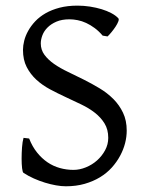

<svg xmlns="http://www.w3.org/2000/svg" viewBox="-20 -650 516 685"><path d="M432.1 -184.1Q432.1 -162.1 426.3 -139.2Q420.4 -116.2 408.4 -94Q396.5 -71.8 378.7 -52Q360.8 -32.2 336.7 -17.6Q312.5 -2.9 282 5.9Q251.5 14.6 214.8 14.6Q198.7 14.6 179.7 11.2Q160.6 7.8 140.6 1.7Q120.6 -4.4 100.8 -13.2Q81.1 -22 64 -33.2Q60.5 -35.2 58.8 -49.8Q57.1 -64.5 57.1 -84.2Q57.1 -104 58.6 -124.5Q60.1 -145 64 -158.2L84 -155.8Q95.2 -127 112.1 -106Q128.9 -85 149.4 -71Q169.9 -57.1 193.6 -50.5Q217.3 -43.9 242.2 -43.9Q264.2 -43.9 286.4 -53Q308.6 -62 326.2 -77.6Q343.8 -93.3 355 -114Q366.2 -134.8 366.2 -158.2Q366.2 -188 353 -209.5Q339.8 -231 318.6 -247.6Q297.4 -264.2 270 -277.3Q242.7 -290.5 214.1 -303.7Q185.5 -316.9 158.2 -331.5Q130.9 -346.2 109.6 -365.7Q88.4 -385.3 75.2 -410.9Q62 -436.5 62 -472.2Q62 -487.3 66.4 -504.9Q70.8 -522.5 80.6 -540Q90.3 -557.6 105.7 -574Q121.1 -590.3 142.8 -602.8Q164.6 -615.2 192.9 -622.6Q221.2 -629.9 256.8 -629.9Q278.8 -629.9 301 -626.5Q323.2 -623 342.5 -617.2Q361.8 -611.3 377.4 -603Q393.1 -594.7 401.9 -585Q405.3 -582 402.1 -573.5Q398.9 -564.9 392.3 -554.9Q385.7 -544.9 377.7 -535.2Q369.6 -525.4 363.8 -520L346.2 -522.9Q332.5 -539.1 317.6 -550Q302.7 -561 287.4 -568.1Q272 -575.2 256.8 -578.1Q241.7 -581.1 228 -581.1Q200.7 -581.1 181.4 -572.8Q162.1 -564.5 149.7 -552Q137.2 -539.6 131.3 -524.2Q125.5 -508.8 125.5 -495.1Q125.5 -472.2 138.7 -454.3Q151.9 -436.5 173.3 -421.6Q194.8 -406.7 222.4 -393.6Q250 -380.4 278.8 -366Q307.6 -351.6 335.2 -335Q362.8 -318.4 384.3 -296.9Q405.8 -275.4 418.9 -247.8Q432.1 -220.2 432.1 -184.1Z"/></svg>

Font: Gentium Plus Cyr
Style: Regular
Weight: 400
Designer: J. Victor Gaultney, Annie Olsen, Iska Routamaa, Becca Hirsbrunner
Foundry: SIL International
Version: Version 5.000